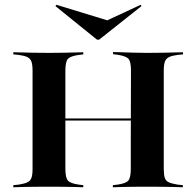

<svg xmlns="http://www.w3.org/2000/svg" viewBox="-20 -792 830 812"><path d="M117.7 -369.4V-492.7Q117.7 -518.5 112.9 -531.5Q108.1 -544.4 96 -550.4Q83.9 -556.5 59.7 -559.7L36.3 -562.1V-571Q51.6 -571 73.4 -570.2Q95.2 -569.4 121.4 -569Q147.6 -568.5 175.8 -568.5H187.1H197.6Q225.8 -568.5 250.8 -569Q275.8 -569.4 296.8 -570.2Q317.7 -571 332.3 -571V-562.1L312.9 -559.7Q278.2 -554.8 267.3 -543.1Q256.5 -531.5 256.5 -492.7V-369.4ZM533.1 -201.6 533.9 -493.5Q533.9 -531.5 523.4 -543.1Q512.9 -554.8 477.4 -560.5L458.1 -562.9V-571.8Q472.6 -571.8 493.5 -571Q514.5 -570.2 539.9 -569.4Q565.3 -568.5 592.7 -568.5H604H614.5Q643.5 -568.5 669.4 -569Q695.2 -569.4 716.9 -570.2Q738.7 -571 754 -571V-562.1L730.6 -559.7Q706.5 -556.5 694.4 -550.4Q682.3 -544.4 677.4 -531.5Q672.6 -518.5 672.6 -492.7V-201.6ZM175.8 -2.4Q147.6 -2.4 121.4 -2Q95.2 -1.6 73.4 -1.2Q51.6 -0.8 36.3 0V-8.9L59.7 -11.3Q83.9 -15.3 96 -21Q108.1 -26.6 112.9 -39.5Q117.7 -52.4 117.7 -78.2V-369.4H256.5V-78.2Q256.5 -40.3 267.3 -28.2Q278.2 -16.1 312.9 -11.3L332.3 -8.9V0Q317.7 -0.8 296.8 -1.2Q275.8 -1.6 250.8 -2Q225.8 -2.4 197.6 -2.4H187.1ZM200 -282.3V-291.1H588.7V-282.3ZM591.9 -2.4Q564.5 -2.4 539.1 -2Q513.7 -1.6 493.1 -1.2Q472.6 -0.8 457.3 0V-8.9L477.4 -11.3Q512.1 -16.1 522.6 -28.2Q533.1 -40.3 533.1 -78.2V-201.6H672.6V-78.2Q672.6 -52.4 677 -39.5Q681.5 -26.6 694 -21Q706.5 -15.3 730.6 -11.3L753.2 -8.9V0Q737.9 -0.8 716.1 -1.2Q694.4 -1.6 668.5 -2Q642.7 -2.4 613.7 -2.4H603.2ZM575 -771.8 578.2 -766.1 399.2 -624.2H390.3L214.5 -766.1L218.5 -771.8L461.3 -697.6L389.5 -685.5Z"/></svg>

Font: Playfair 144pt SemiExpanded ExtraBold
Style: Regular
Weight: 800
Width: 6
Designer: Claus Eggers Sørensen
Foundry: Claus Eggers Sørensen
Version: Version 2.203